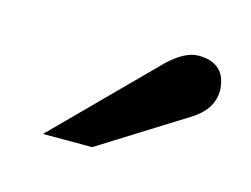

<svg xmlns="http://www.w3.org/2000/svg" viewBox="-44 -740 429 328"><g transform="rotate(15 170.0 -576.0)"><path d="M138 -477H51L221 -648Q250 -675 273 -675Q322 -675 324 -627Q324 -593 288 -571Z"/></g></svg>

Font: Ekushey Kolom
Style: Bold
Weight: 700
Designer: Al Mamun Sumon
Foundry: Al Mamun Sumon
Version: Version 1.0